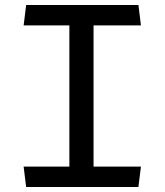

<svg xmlns="http://www.w3.org/2000/svg" viewBox="-20 -750 660 770"><path d="M258.2 -730H355.2V0H258.2ZM74.8 -81.8H545.2L535.1 0H84.8ZM84.9 -730H535.2L545.2 -648.2H74.8Z"/></svg>

Font: Monaspace Krypton Var
Style: Regular
Weight: 400
Designer: Riley Cran and the Lettermatic Team
Version: Version 1.101 (Monaspace Krypton Var)